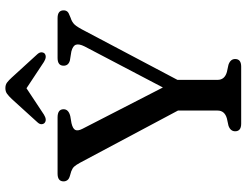

<svg xmlns="http://www.w3.org/2000/svg" viewBox="-124 -816 939 732"><g transform="rotate(-90 346.0 -449.5)"><path d="M487.5 -23Q487.5 0 458.5 0H241Q212 0 212 -23Q212 -41 233.5 -48.5L261 -54.5Q291 -63 291 -90V-241L92 -614.5Q83.5 -630 77.2 -636.8Q71 -643.5 59 -648L43.5 -652.5Q30.5 -656 25.8 -662.5Q21 -669 21 -677Q21 -700 50.5 -700H265Q296 -700 296 -677Q296 -658 269.5 -651.5L243 -647Q221.5 -642 217 -632.2Q212.5 -622.5 221.5 -605L379 -298.5L535.5 -597Q546 -618 542 -630Q538 -642 516 -647.5L482 -653Q462 -658.5 462 -677Q462 -700 491.5 -700H643.5Q673 -700 673 -677Q673 -668.5 668.5 -663Q664 -657.5 651 -653L644 -650Q629 -645.5 619.2 -635.5Q609.5 -625.5 593 -593L408 -243V-90Q408 -63 438 -54.5L465.5 -48.5Q487.5 -41 487.5 -23ZM275.5 -752Q256 -740 244.5 -749Q239.5 -753 239 -760.8Q238.5 -768.5 246.5 -777L335 -874.5Q346 -886 354.8 -892.5Q363.5 -899 376.5 -899Q389.5 -899 398 -892.5Q406.5 -886 417 -874.5L506 -777Q513.5 -768.5 513 -760.8Q512.5 -753 508 -749Q496 -740 476.5 -752L376 -818.5Z"/></g></svg>

Font: Fraunces 9pt S050
Style: Regular
Weight: 400
Version: Version 1.000; ttfautohint (v1.8.3)